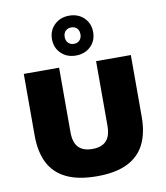

<svg xmlns="http://www.w3.org/2000/svg" viewBox="-93 -935 880 1020"><g transform="rotate(-10 347.0 -425.0)"><path d="M349 8Q248 8 183.8 -23Q119.5 -54 89 -114.2Q58.5 -174.5 58.5 -263V-595H249V-247.5Q249 -191.5 274 -165.2Q299 -139 349 -139Q399 -139 423.8 -165.2Q448.5 -191.5 448.5 -247.5V-595H636V-263Q636 -174.5 605.8 -114.2Q575.5 -54 512 -23Q448.5 8 349 8ZM349 -643Q301 -643 269.5 -673.2Q238 -703.5 238 -750.5Q238 -797 269.5 -827.5Q301 -858 349 -858Q397.5 -858 428.8 -827.5Q460 -797 460 -750.5Q460 -703.5 428.8 -673.2Q397.5 -643 349 -643ZM349 -706Q368 -706 379.8 -718Q391.5 -730 391.5 -750.5Q391.5 -771 379.8 -782.8Q368 -794.5 349 -794.5Q330.5 -794.5 318.5 -782.8Q306.5 -771 306.5 -750.5Q306.5 -730 318.5 -718Q330.5 -706 349 -706Z"/></g></svg>

Font: Encode Sans SC Condensed Thin ExtraBold
Style: Regular
Weight: 800
Version: Version 3.002